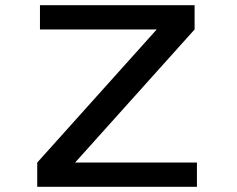

<svg xmlns="http://www.w3.org/2000/svg" viewBox="-20 -720 915 740"><path d="M123.5 0V-93.5L584 -606.5H134V-700H730V-606.5L269.5 -93.5H739V0Z"/></svg>

Font: Trispace SemiExpanded Medium
Style: Regular
Weight: 500
Width: 6
Designer: Tyler Finck
Foundry: Etcetera Type Company
Version: Version 1.210; ttfautohint (v1.8.3)